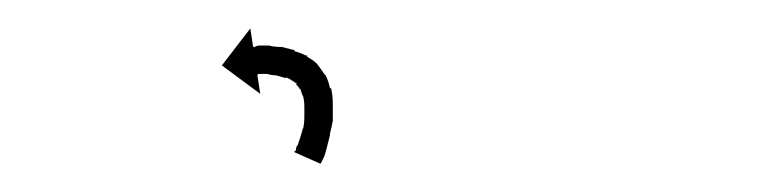

<svg xmlns="http://www.w3.org/2000/svg" viewBox="-20 -267 547 135"><path d="M188 -161Q188 -161 188 -161Q188 -161 188 -161Q188 -161 188 -161Q188 -161 188 -161Q188 -163 189 -165Q189 -165 189 -165Q189 -165 189 -165Q189 -165 189 -164.5Q189 -164 189 -164Q190 -167 191 -170Q191 -170 191 -170Q191 -170 191 -170Q191 -170 191 -170Q191 -170 191 -170Q192 -173 193 -177Q193 -177 193 -177Q193 -177 193 -177Q193 -177 193 -176.5Q193 -176 193 -176Q194 -180 194 -185Q194 -185 194 -185Q194 -185 194 -184Q194 -184 194 -184Q194 -184 194 -184Q194 -189 194 -193Q194 -193 194 -193Q194 -193 194 -192Q194 -192 194 -192Q194 -192 194 -192Q194 -196 193 -200Q193 -200 193 -200Q193 -200 193 -200Q193 -199 193 -199Q193 -199 193 -199Q192 -202 191 -205Q191 -205 191 -205Q191 -205 191 -205Q191 -205 191 -204.5Q191 -204 191 -204Q190 -206 188 -208Q188 -208 188.5 -208Q189 -208 189 -208Q189 -208 189 -208Q189 -208 189 -208Q187 -209 185 -211Q185 -211 185 -210.5Q185 -210 185 -210Q186 -210 186 -210Q186 -210 186 -210Q183 -212 180 -213Q180 -213 180 -213Q180 -213 181 -213Q181 -213 181 -212.5Q181 -212 181 -212Q178 -213 174 -214Q174 -214 174 -214Q174 -214 174 -214Q174 -214 174.5 -214Q175 -214 175 -214Q171 -214 168 -215Q168 -215 168 -215Q168 -215 168 -215Q168 -215 168 -215Q168 -215 168 -215Q165 -215 163 -215Q163 -215 163 -215Q163 -215 163 -215Q163 -215 163 -215Q163 -215 163 -215Q162 -215 162 -215Q162 -215 162 -215Q162 -215 162 -215Q162 -215 162 -215Q162 -215 162 -215Q161 -215 161 -214L163 -201L136 -221L156 -247L158 -234Q158 -234 159 -234Q159 -234 159 -234Q159 -234 159 -234Q159 -234 159 -234Q159 -234 159 -234Q161 -235 162 -235Q162 -235 162 -235Q162 -235 162 -235Q163 -235 163 -235Q163 -235 163 -235Q165 -235 169 -235Q169 -235 169 -235Q169 -235 169 -235Q169 -235 169 -235Q169 -235 169 -235Q173 -234 177 -234Q177 -234 177 -234Q177 -234 177 -234Q178 -234 178 -234Q178 -234 178 -234Q182 -233 186 -232Q186 -232 186.5 -232Q187 -232 187 -232Q187 -232 187 -231.5Q187 -231 187 -231Q191 -230 195 -228Q195 -228 195 -228Q195 -228 196 -228Q196 -228 196 -227.5Q196 -227 196 -227Q200 -225 203 -222Q203 -222 203 -222Q203 -222 203 -222Q203 -222 203 -222Q203 -222 203 -222Q206 -218 208 -215Q208 -215 208.5 -214.5Q209 -214 209 -214Q209 -214 209 -214Q209 -214 209 -214Q211 -210 212 -205Q212 -205 212 -205Q212 -205 212 -205Q213 -205 213 -204.5Q213 -204 213 -204Q214 -199 214 -194Q214 -194 214 -194Q214 -194 214 -194Q214 -194 214 -193.5Q214 -193 214 -193Q214 -188 214 -183Q214 -183 214 -183Q214 -183 214 -183Q214 -183 214 -182.5Q214 -182 214 -182Q213 -177 212 -173Q212 -173 212 -172.5Q212 -172 212 -172Q212 -172 212 -172Q212 -172 212 -172Q211 -168 210 -164Q210 -164 210 -164Q210 -164 210 -164Q210 -164 210 -164Q210 -164 210 -164Q209 -160 208 -157Q208 -157 208 -157Q208 -157 208 -157Q208 -157 208 -157Q208 -157 208 -157Q207 -155 206 -153Q206 -153 206 -153Q206 -153 206 -153Q206 -153 206 -153Q206 -153 206 -153Q206 -152 205 -152L187 -160Q187 -161 188 -161Z"/></svg>

Font: FRB American Cursive Just Arrows Black
Style: Bold Italic
Weight: 900
Italic angle: -25°
Version: Version 2.0;Modular Font Editor K font №1